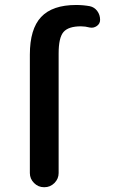

<svg xmlns="http://www.w3.org/2000/svg" viewBox="-20 -784 470 782"><path d="M218.8 -566.4V-79.1Q218.8 -55.7 201.7 -38.6Q184.6 -21.5 161.1 -21.5H159.2Q135.7 -21.5 118.7 -38.6Q101.6 -55.7 101.6 -79.1V-561.5Q101.6 -666 147.5 -714.8Q193.4 -763.7 290 -763.7Q318.4 -763.7 345.7 -758.8Q364.3 -754.9 376 -739.3Q387.7 -723.6 387.7 -703.1Q387.7 -687.5 374.5 -678.2Q361.3 -668.9 345.7 -671.9Q327.1 -676.8 309.6 -676.8Q258.8 -676.8 238.8 -653.8Q218.8 -630.9 218.8 -566.4Z"/></svg>

Font: Gen Jyuu Gothic P Medium
Style: Regular
Weight: 500
Designer: [Source Han Sans]
Ryoko NISHIZUKA  (kana & ideographs); Paul D. Hunt (Latin, Greek & Cyrillic); Wenlong ZHANG  (bopomofo
Version: Version 1.002.20150607